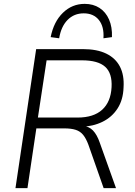

<svg xmlns="http://www.w3.org/2000/svg" viewBox="-20 -973 698 993"><path d="M60 0 167 -719H409Q482 -719 530 -695.5Q578 -672 600.5 -628Q623 -584 619 -521Q617 -457 588 -412Q559 -367 510 -343Q461 -319 398 -317V-323L407 -322Q440 -320 461 -298Q482 -276 496 -235L580 0H516L437 -225Q425 -257 410 -275.5Q395 -294 371.5 -301.5Q348 -309 313 -309H168L122 0ZM176 -365H381Q464 -365 508.5 -405.5Q553 -446 557 -522Q561 -594 524 -627.5Q487 -661 404 -661H221ZM286 -775 242 -781Q258 -861 305.5 -907Q353 -953 418 -953Q462 -953 494.5 -932Q527 -911 544 -872Q561 -833 559 -781L515 -775Q519 -835 491.5 -869.5Q464 -904 413 -904Q363 -904 329.5 -870Q296 -836 286 -775Z"/></svg>

Font: Nunitoga
Style: Light Italic
Weight: 300
Italic angle: -9°
Designer: Vernon Adams
Foundry: Vernon Adams
Version: Version 1.0